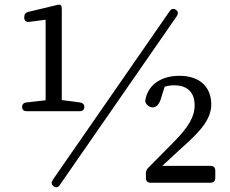

<svg xmlns="http://www.w3.org/2000/svg" viewBox="-20 -762 968 808"><path d="M73 -312C73 -300 80 -294 93 -294H315C328 -294 335 -301 335 -312C335 -323 328 -329 316 -331L240 -341V-722C240 -732 239 -737 236 -740C233 -743 227 -743 216 -740L99 -712C88 -709 82 -702 82 -690V-688C82 -675 90 -668 103 -670L172 -679V-340L92 -331C80 -330 73 -323 73 -312ZM206 22C216 29 225 27 232 16L724 -694C731 -705 730 -714 720 -721C711 -727 701 -726 694 -715L202 -5C195 6 196 15 206 22ZM597 -323C605 -314 613 -310 623 -310C636 -310 651 -320 660 -356L673 -397C685 -401 699 -403 713 -403C771 -403 799 -371 799 -319C799 -270 773 -227 710 -163L604 -56C597 -49 594 -42 594 -32V-13C594 0 601 7 614 7H866C879 7 886 0 886 -13V-44C886 -57 879 -64 866 -64H663L744 -139C827 -212 869 -262 869 -323C869 -393 824 -443 735 -443C666 -443 608 -412 593 -348C590 -339 591 -331 597 -323Z"/></svg>

Font: 寒蝉锦书宋 Text
Style: Regular
Weight: 400
Designer: 寒蝉锦书宋{Warren} 思源宋体{Ryoko NISHIZUKA 西塚涼子 (kana & ideographs); Frank Grießhammer (Latin, Greek & Cyrillic); Wenlong ZHANG 
Foundry: Adobe & ChillType
Version: Version 2.000;Glyphs 3.1.1 (3135)